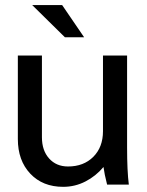

<svg xmlns="http://www.w3.org/2000/svg" viewBox="-20 -722 575 751"><path d="M483.9 0H398.9Q388.2 -42 384.8 -68.8Q355 -33.2 314.2 -12.2Q273.4 8.8 227.1 8.8Q147 8.8 98.4 -42.7Q49.8 -94.2 49.8 -178.2V-504.9H144V-185.1Q144 -133.3 172.1 -102.1Q200.2 -70.8 246.1 -70.8Q307.1 -70.8 345 -108.6Q382.8 -146.5 382.8 -209V-504.9H477.1V-145Q477.1 -53.2 483.9 0ZM233.9 -576.2 106 -702.1H223.1L309.1 -576.2Z"/></svg>

Font: LT Superior Med
Style: Regular
Weight: 500
Designer: Daniel Lyons
Foundry: LyonsType
Version: Version 1.000